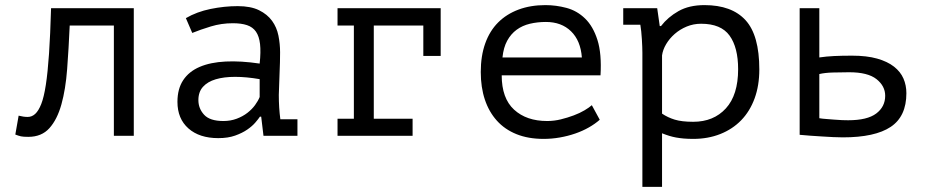

<svg xmlns="http://www.w3.org/2000/svg" viewBox="-20 -532 3640 752"><path d="M426 -432H253Q249 -341 243 -261.5Q237 -182 220.5 -123Q204 -64 173.5 -30Q143 4 91 4Q71 4 62 2Q53 0 40 -5L53 -79Q72 -74 88.5 -74Q105 -74 118 -86Q131 -98 141.5 -124.5Q152 -151 159.5 -199.5Q167 -248 172 -321.5Q177 -395 180 -500H504V0H426Z M708 -461Q751 -486 805 -497Q859 -508 911 -508Q962 -508 994.5 -492Q1027 -476 1045.5 -450.5Q1064 -425 1070.5 -392.5Q1077 -360 1077 -327Q1077 -289 1075 -246Q1073 -203 1072 -160Q1072 -110 1078 -65H1145V0H1012L1003 -75H998Q992 -66 980 -52Q968 -38 948.5 -24.5Q929 -11 901 -1Q873 9 835 9Q761 9 718 -29Q675 -67 675 -133Q675 -184 697.5 -218Q720 -252 762 -270Q804 -288 863.5 -291Q923 -294 997 -283Q1002 -329 998.5 -359.5Q995 -390 982.5 -408Q970 -426 947.5 -433.5Q925 -441 892 -441Q847 -441 806 -428.5Q765 -416 733 -403ZM855 -58Q883 -58 907 -67Q931 -76 949 -90Q967 -104 979 -120.5Q991 -137 997 -152V-222Q945 -231 901 -231Q857 -231 825 -221.5Q793 -212 775 -192Q757 -172 757 -140Q757 -107 779.5 -82.5Q802 -58 855 -58Z M1302 0V-67H1366V-432H1302V-500H1706V-313H1638V-432H1444V-67H1596V0Z M2329 -63Q2311 -47 2286.5 -33Q2262 -19 2233 -9Q2204 1 2172.5 6.5Q2141 12 2109 12Q2049 12 2003 -6.5Q1957 -25 1926 -59.5Q1895 -94 1879 -142Q1863 -190 1863 -250Q1863 -313 1880.5 -362Q1898 -411 1931 -444Q1964 -477 2011 -494.5Q2058 -512 2116 -512Q2158 -512 2199 -501Q2240 -490 2271.5 -459.5Q2303 -429 2320 -375.5Q2337 -322 2332 -237H1945Q1945 -147 1993.5 -102.5Q2042 -58 2123 -58Q2150 -58 2176.5 -64.5Q2203 -71 2227 -80Q2251 -89 2269.5 -100Q2288 -111 2298 -120ZM2118 -446Q2085 -446 2055.5 -439Q2026 -432 2003.5 -415.5Q1981 -399 1966.5 -372.5Q1952 -346 1948 -307H2259Q2254 -373 2216.5 -409.5Q2179 -446 2118 -446Z M2496 -325Q2496 -334 2495.5 -348.5Q2495 -363 2494 -378.5Q2493 -394 2491.5 -409Q2490 -424 2488 -435H2421V-500H2554L2564 -430H2569Q2596 -465 2637.5 -488.5Q2679 -512 2739 -512Q2846 -512 2900 -453Q2954 -394 2954 -260Q2954 -197 2935.5 -146.5Q2917 -96 2883 -61Q2849 -26 2801 -7Q2753 12 2695 12Q2674 12 2657.5 10.5Q2641 9 2627.5 6.5Q2614 4 2601 0Q2588 -4 2573 -10V200H2496ZM2726 -439Q2696 -439 2669.5 -428Q2643 -417 2622.5 -399Q2602 -381 2589 -359Q2576 -337 2573 -315V-87Q2595 -72 2622.5 -63.5Q2650 -55 2695 -55Q2775 -55 2823 -107.5Q2871 -160 2871 -261Q2871 -346 2837.5 -392.5Q2804 -439 2726 -439Z M3189 -69Q3200 -67 3215.5 -66Q3231 -65 3247 -63.5Q3263 -62 3278 -61.5Q3293 -61 3302 -61Q3377 -61 3412 -87.5Q3447 -114 3447 -157Q3447 -195 3413 -222Q3379 -249 3306 -249Q3273 -249 3241.5 -248Q3210 -247 3189 -242ZM3189 -307Q3216 -311 3246.5 -312.5Q3277 -314 3317 -314Q3375 -314 3415.5 -302.5Q3456 -291 3481.5 -271Q3507 -251 3518.5 -224.5Q3530 -198 3530 -167Q3530 -76 3468.5 -35Q3407 6 3281 6Q3265 6 3243.5 5Q3222 4 3199.5 2.5Q3177 1 3154 -0.5Q3131 -2 3112 -4V-500H3189Z"/></svg>

Font: PT Mono
Style: Regular
Weight: 400
Monospace: yes
Designer: A.Korolkova, I.Chaeva
Foundry: ParaType Ltd
Version: Version 1.001W OFL